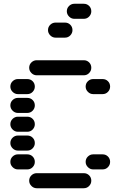

<svg xmlns="http://www.w3.org/2000/svg" viewBox="-20 -1010 640 1020"><path d="M135 -50Q135 -34 147 -22Q159 -10 175 -10H425Q442 -10 453.5 -22Q465 -34 465 -50Q465 -67 453.5 -78.5Q442 -90 425 -90H175Q159 -90 147 -78.5Q135 -67 135 -50ZM435 -150Q435 -134 447 -122Q459 -110 475 -110H525Q542 -110 553.5 -122Q565 -134 565 -150Q565 -167 553.5 -178.5Q542 -190 525 -190H475Q459 -190 447 -178.5Q435 -167 435 -150ZM35 -150Q35 -134 47 -122Q59 -110 75 -110H125Q142 -110 153.5 -122Q165 -134 165 -150Q165 -167 153.5 -178.5Q142 -190 125 -190H75Q59 -190 47 -178.5Q35 -167 35 -150ZM35 -250Q35 -234 47 -222Q59 -210 75 -210H125Q142 -210 153.5 -222Q165 -234 165 -250Q165 -267 153.5 -278.5Q142 -290 125 -290H75Q59 -290 47 -278.5Q35 -267 35 -250ZM35 -350Q35 -334 47 -322Q59 -310 75 -310H125Q142 -310 153.5 -322Q165 -334 165 -350Q165 -367 153.5 -378.5Q142 -390 125 -390H75Q59 -390 47 -378.5Q35 -367 35 -350ZM35 -450Q35 -434 47 -422Q59 -410 75 -410H125Q142 -410 153.5 -422Q165 -434 165 -450Q165 -467 153.5 -478.5Q142 -490 125 -490H75Q59 -490 47 -478.5Q35 -467 35 -450ZM435 -550Q435 -534 447 -522Q459 -510 475 -510H525Q542 -510 553.5 -522Q565 -534 565 -550Q565 -567 553.5 -578.5Q542 -590 525 -590H475Q459 -590 447 -578.5Q435 -567 435 -550ZM35 -550Q35 -534 47 -522Q59 -510 75 -510H125Q142 -510 153.5 -522Q165 -534 165 -550Q165 -567 153.5 -578.5Q142 -590 125 -590H75Q59 -590 47 -578.5Q35 -567 35 -550ZM135 -650Q135 -634 147 -622Q159 -610 175 -610H425Q442 -610 453.5 -622Q465 -634 465 -650Q465 -667 453.5 -678.5Q442 -690 425 -690H175Q159 -690 147 -678.5Q135 -667 135 -650ZM235 -850Q235 -834 247 -822Q259 -810 275 -810H325Q342 -810 353.5 -822Q365 -834 365 -850Q365 -867 353.5 -878.5Q342 -890 325 -890H275Q259 -890 247 -878.5Q235 -867 235 -850ZM335 -950Q335 -934 347 -922Q359 -910 375 -910H425Q442 -910 453.5 -922Q465 -934 465 -950Q465 -967 453.5 -978.5Q442 -990 425 -990H375Q359 -990 347 -978.5Q335 -967 335 -950Z"/></svg>

Font: Matrix Sans Raster
Style: Regular
Weight: 400
Designer: Brad Neil
Version: Version 1.100